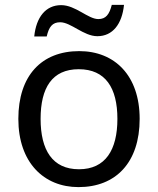

<svg xmlns="http://www.w3.org/2000/svg" viewBox="-20 -755 645 785"><path d="M120 -606H171C180 -645 194 -664 226 -664C270 -664 322 -607 378 -607C441 -607 479 -657 487 -735H437C427 -696 413 -677 382 -677C340 -677 289 -734 230 -734C167 -734 128 -685 120 -606ZM551 -269C551 -446 449 -546 304 -546C150 -546 55 -446 55 -269C55 -91 159 10 301 10C454 10 551 -91 551 -269ZM146 -269C146 -396 193 -472 302 -472C411 -472 460 -396 460 -269C460 -142 411 -63 303 -63C194 -63 146 -142 146 -269Z"/></svg>

Font: Noto Sans Tifinagh Agraw Imazighen
Style: Regular
Weight: 400
Designer: JamraPatel
Foundry: JamraPatel LLC
Version: Version 2.006